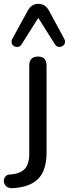

<svg xmlns="http://www.w3.org/2000/svg" viewBox="-76 -788 358 998"><path d="M-56 153Q-56 139 -48 129.5Q-40 120 -25 119Q27 116 51.5 91Q76 66 76 13V-447Q76 -494 122 -494Q166 -494 166 -447V5Q166 97 123 141Q80 185 -10 190Q-32 191 -44 180Q-56 169 -56 153ZM262 -571Q262 -559 253 -551.5Q244 -544 233 -544Q219 -544 210 -557L123 -695L36 -557Q27 -544 13 -544Q1 -544 -7.5 -551.5Q-16 -559 -16 -571Q-16 -579 -12 -586L68 -732Q87 -768 123 -768Q160 -768 179 -732L258 -586Q262 -579 262 -571Z"/></svg>

Font: SN Pro
Style: Regular
Weight: 400
Designer: Tobias Whetton
Foundry: Supernotes
Version: Version 1.003